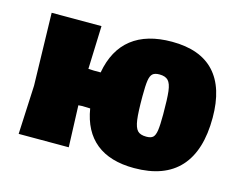

<svg xmlns="http://www.w3.org/2000/svg" viewBox="-76 -597 901 722"><g transform="rotate(15 374.5 -236.0)"><path d="M733 -247Q733 -119 673.5 -53.5Q614 12 496 12Q402 12 347.5 -32Q293 -76 279 -162L248 -163L233 -162L239 0H44L53 -190L46 -472H240L234 -304L256 -303H282Q298 -393 356 -438.5Q414 -484 512 -484Q622 -484 677.5 -424Q733 -364 733 -247ZM550 -211Q550 -272 546.5 -301Q543 -330 532 -341.5Q521 -353 498 -353Q480 -353 471.5 -345.5Q463 -338 460 -318.5Q457 -299 457 -257Q457 -195 461 -166Q465 -137 475.5 -125.5Q486 -114 510 -114Q528 -114 536 -121.5Q544 -129 547 -149Q550 -169 550 -211Z"/></g></svg>

Font: Luna Sans Black
Style: Regular
Weight: 900
Designer: Juan Pablo del Peral
Foundry: Huerta Tipografica
Version: Version 2.001; ttfautohint (v1.5)